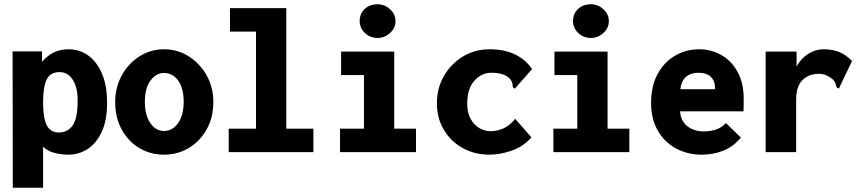

<svg xmlns="http://www.w3.org/2000/svg" viewBox="-20 -713 4040 900"><path d="M40 167 39 -472H177V-423Q203 -454 234 -468Q265 -482 302 -482Q353 -482 393.5 -453Q434 -424 458 -368Q482 -312 482 -231Q482 -148 456.5 -94Q431 -40 390 -14Q349 12 300 12Q266 12 233 3Q200 -6 182 -26V167ZM256 -92Q297 -92 320.5 -125Q344 -158 344 -242Q344 -304 321 -339.5Q298 -375 259 -375Q216 -375 199 -340.5Q182 -306 182 -232Q182 -160 199 -126Q216 -92 256 -92Z M749 12Q686 12 634 -18.5Q582 -49 551 -105Q520 -161 520 -235Q520 -304 551 -360Q582 -416 634 -449Q686 -482 749 -482Q812 -482 864.5 -449Q917 -416 948.5 -360Q980 -304 980 -235Q980 -162 948.5 -106Q917 -50 864.5 -19Q812 12 749 12ZM749 -99Q789 -99 815 -136.5Q841 -174 841 -235Q841 -300 815 -335.5Q789 -371 749 -371Q712 -371 685.5 -335.5Q659 -300 659 -235Q659 -174 684.5 -136.5Q710 -99 749 -99Z M1052 0V-110H1180V-565H1058V-675H1322V-110H1449V0Z M1574 0V-110H1686V-361H1579V-471H1828V-110H1930V0ZM1750 -535Q1715 -535 1690.5 -558.5Q1666 -582 1666 -614Q1666 -649 1689.5 -671Q1713 -693 1750 -693Q1783 -693 1808.5 -669.5Q1834 -646 1834 -614Q1834 -582 1808.5 -558.5Q1783 -535 1750 -535Z M2274 12Q2205 12 2149 -19Q2093 -50 2060.5 -104.5Q2028 -159 2028 -229Q2028 -299 2060.5 -356Q2093 -413 2149 -447.5Q2205 -482 2275 -482Q2345 -482 2395 -457.5Q2445 -433 2474 -389L2399 -304L2393 -297L2384 -304Q2383 -312 2382 -321Q2381 -330 2371 -343Q2354 -360 2332 -366Q2310 -372 2282 -372Q2238 -372 2204 -335Q2170 -298 2170 -227Q2170 -185 2186 -156Q2202 -127 2227 -112.5Q2252 -98 2279 -98Q2308 -98 2337.5 -110Q2367 -122 2395 -156L2471 -69Q2432 -25 2378 -6.5Q2324 12 2274 12Z M2574 0V-110H2686V-361H2579V-471H2828V-110H2930V0ZM2750 -535Q2715 -535 2690.5 -558.5Q2666 -582 2666 -614Q2666 -649 2689.5 -671Q2713 -693 2750 -693Q2783 -693 2808.5 -669.5Q2834 -646 2834 -614Q2834 -582 2808.5 -558.5Q2783 -535 2750 -535Z M3270 12Q3203 12 3149 -17Q3095 -46 3063.5 -100.5Q3032 -155 3032 -231Q3032 -309 3062 -365Q3092 -421 3143.5 -451.5Q3195 -482 3258 -482Q3313 -482 3360.5 -455.5Q3408 -429 3437 -377Q3466 -325 3466 -250Q3466 -238 3466 -220Q3466 -202 3465 -191H3168Q3170 -158 3186.5 -137Q3203 -116 3227.5 -106.5Q3252 -97 3277 -97Q3306 -97 3332.5 -104.5Q3359 -112 3383 -136L3453 -68Q3417 -25 3370 -6.5Q3323 12 3270 12ZM3169 -295H3332Q3332 -372 3253 -372Q3219 -372 3196.5 -353.5Q3174 -335 3169 -295Z M3569 -471H3714V-401Q3733 -438 3767.5 -460Q3802 -482 3841 -482Q3882 -482 3914 -469Q3946 -456 3974 -427L3916 -306L3913 -298L3903 -302Q3899 -310 3897 -319.5Q3895 -329 3884 -341Q3871 -352 3854.5 -359.5Q3838 -367 3818 -367Q3772 -367 3742 -338Q3712 -309 3712 -245V0H3569Z"/></svg>

Font: Inconsolata Black
Style: Regular
Weight: 900
Monospace: yes
Designer: Raph Levien, Cyreal, Brenton Simpson
Foundry: Raph Levien, Cyreal, Google
Version: Version 3.001; ttfautohint (v1.8.2.53-6de2)